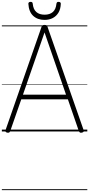

<svg xmlns="http://www.w3.org/2000/svg" viewBox="-20 -1414 959 2065"><path d="M59 13Q44 10 40 3Q36 -4 40 -16L426 -1123Q430 -1136 437.5 -1141Q445 -1146 459 -1146Q474 -1146 481 -1141Q488 -1136 492 -1123L879 -16Q884 -4 879 3Q874 10 859 13Q845 15 838.5 10.5Q832 6 826 -10L710 -346H209L92 -10Q87 5 80.5 10Q74 15 59 13ZM227 -396H690L459 -1065ZM459 -1200Q384 -1200 337 -1243.5Q290 -1287 285 -1374Q285 -1383 291 -1388.5Q297 -1394 309 -1394Q321 -1394 326 -1389Q331 -1384 332 -1374Q338 -1313 371 -1284.5Q404 -1256 460 -1256Q515 -1256 548 -1284.5Q581 -1313 587 -1374Q589 -1384 593.5 -1389Q598 -1394 609 -1394Q622 -1394 628 -1388.5Q634 -1383 634 -1374Q632 -1317 609 -1278.5Q586 -1240 547.5 -1220Q509 -1200 459 -1200ZM0 621H919V631H0ZM0 -20H919V0H0ZM0 -505H919V-500H0ZM0 -1141H919V-1131H0Z"/></svg>

Font: Playwrite BR Guides
Style: Regular
Weight: 400
Designer: Veronika Burian, José Scaglione
Foundry: TypeTogether
Version: Version 1.003